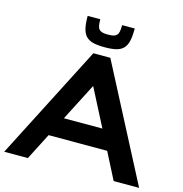

<svg xmlns="http://www.w3.org/2000/svg" viewBox="-128 -1021 1082 1137"><g transform="rotate(15 413.5 -452.5)"><path d="M0 0 359 -700H463L827 0H671L587.5 -163H228.5L145 0ZM290 -283H526L408 -512.5ZM269 -905H346.5Q346.5 -882 349.2 -867Q352 -852 359.5 -843.8Q367 -835.5 380 -832.2Q393 -829 414 -829Q434.5 -829 447.2 -832.2Q460 -835.5 467.5 -843.8Q475 -852 477.8 -867Q480.5 -882 480.5 -905H558Q558 -859.5 551.5 -829.8Q545 -800 528.5 -782.5Q512 -765 484.2 -758.2Q456.5 -751.5 414 -751.5Q371.5 -751.5 343.5 -758.2Q315.5 -765 299 -782.5Q282.5 -800 275.8 -829.8Q269 -859.5 269 -905Z"/></g></svg>

Font: Science Gothic
Style: Regular
Weight: 400
Designer: Thomas Phinney, Vassil Kateliev, Brandon Buerkle
Foundry: Font Detective LLC
Version: Version 1.018